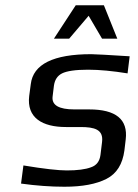

<svg xmlns="http://www.w3.org/2000/svg" viewBox="-20 -700 523 730"><path d="M231 -217H286C339 -217 374 -208 368 -160L362 -111C359 -87 347 -71 326 -64C305 -56 274 -52 234 -52C202 -52 147 -58 69 -71L60 -2C118 6 173 10 225 10C293 10 346 0 385 -20C424 -40 446 -76 453 -128L458 -170C467 -246 421 -284 319 -284H263C204 -284 176 -300 180 -333L185 -374C188 -396 198 -412 216 -421C234 -430 267 -435 315 -435C359 -435 409 -430 465 -421L473 -486C391 -491 343 -494 327 -494C183 -494 106 -456 97 -380L91 -335C81 -252 141 -217 231 -217ZM185 -553H243L317 -640L368 -553H426L375 -680H268Z"/></svg>

Font: Gamestation Text
Style: Italic
Weight: 400
Designer: Jonas Hecksher
Foundry: Jonas Hecksher, Playtypeª, e-types AS
Version: Version 1.003